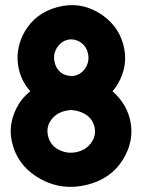

<svg xmlns="http://www.w3.org/2000/svg" viewBox="-20 -725 556 749"><path d="M419 -369Q478 -317 490 -244.5Q502 -172 460 -103Q413 -27 319 -4Q225 19 143 -24Q56 -70 30.5 -156Q5 -242 55 -322Q71 -347 98 -369Q56 -417 49.5 -479.5Q43 -542 76 -601Q118 -674 203 -697Q288 -720 362 -677Q438 -633 460.5 -553Q483 -473 440 -398Q430 -381 419 -369ZM200 -535Q186 -510 193.5 -480.5Q201 -451 225 -437Q238 -430 260 -428Q297 -431 316 -464Q330 -490 322.5 -519Q315 -548 291 -562Q266 -576 241 -569Q216 -562 200 -535ZM339 -173Q357 -201 347.5 -234Q338 -267 306 -283Q288 -293 258 -296Q201 -292 176 -252Q159 -224 168.5 -190.5Q178 -157 209 -141Q244 -123 282 -132.5Q320 -142 339 -173Z"/></svg>

Font: LilGrotesk Bold
Style: Regular
Weight: 700
Designer: BSozoo
Foundry: BSozoo
Version: Version 1.001;PS 001.001;hotconv 1.0.70;makeotf.lib2.5.58329